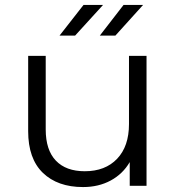

<svg xmlns="http://www.w3.org/2000/svg" viewBox="-20 -752 713 777"><path d="M573 -526V0H505V-96Q477 -48 428 -21.5Q379 5 316 5Q213 5 153.5 -52.5Q94 -110 94 -221V-526H165V-228Q165 -145 206 -102Q247 -59 323 -59Q406 -59 454 -109.5Q502 -160 502 -250V-526ZM318 -732H397L284 -608H221ZM480 -732H559L447 -608H384Z"/></svg>

Font: Idrija
Style: Regular
Weight: 400
Designer: Julieta Ulanovsky
Foundry: Julieta Ulanovsky
Version: Version 7.200